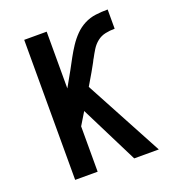

<svg xmlns="http://www.w3.org/2000/svg" viewBox="-133 -841 866 947"><g transform="rotate(-20 300.0 -367.5)"><path d="M100 0V-735H218V-437L263 -517Q278 -545 293 -572.5Q308 -600 325.5 -626.5Q343 -653 365 -675.5Q387 -698 415 -712.5Q443 -727 474.5 -731Q506 -735 538 -735V-634Q513 -634 489 -629Q465 -624 446 -609Q427 -594 414 -573Q401 -552 390 -531L389 -530Q382 -515 373.5 -500.5Q365 -486 357 -471L320 -408L539 0H410L258 -304L218 -238V0Z"/></g></svg>

Font: Iosevka Extended
Style: Bold
Weight: 700
Width: 7
Monospace: yes
Designer: Belleve Invis
Foundry: Belleve Invis
Version: Version 32.5.0; ttfautohint (v1.8.4)